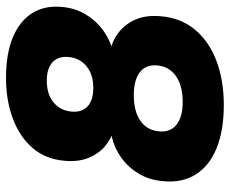

<svg xmlns="http://www.w3.org/2000/svg" viewBox="-83 -672 766 640"><g transform="rotate(-90 300.0 -352.0)"><path d="M270 11Q185 11 126 -13Q67 -37 38.5 -82.5Q10 -128 16 -191Q20 -240 44.5 -278Q69 -316 107 -339Q145 -362 189 -366L187 -355Q156 -365 131.5 -386Q107 -407 93.5 -440.5Q80 -474 84 -519Q89 -582 126 -625.5Q163 -669 224 -692Q285 -715 361 -715Q439 -715 493.5 -693Q548 -671 575 -629.5Q602 -588 597 -531Q594 -486 572 -449.5Q550 -413 516.5 -389.5Q483 -366 445 -358L447 -368Q482 -362 510.5 -340.5Q539 -319 554.5 -284Q570 -249 566 -201Q561 -133 521.5 -85.5Q482 -38 417 -13.5Q352 11 270 11ZM280 -126Q335 -126 367 -149Q399 -172 402 -212Q405 -249 379 -269Q353 -289 303 -289Q248 -289 216.5 -266.5Q185 -244 182 -203Q179 -167 204.5 -146.5Q230 -126 280 -126ZM327 -424Q358 -424 380 -434.5Q402 -445 415 -463.5Q428 -482 430 -507Q433 -541 412.5 -560Q392 -579 351 -579Q305 -579 278 -556Q251 -533 248 -496Q245 -462 265.5 -443Q286 -424 327 -424Z"/></g></svg>

Font: Nunito Sans 9pt Black
Style: Italic
Weight: 900
Italic angle: -9°
Version: Version 3.101;gftools[0.9.27]